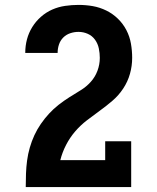

<svg xmlns="http://www.w3.org/2000/svg" viewBox="-20 -763 640 783"><path d="M85 0V-1Q85 -28 86 -55Q87 -82 90.5 -108.5Q94 -135 101.5 -161Q109 -187 120 -211Q131 -235 146.5 -257.5Q162 -280 180 -299.5Q198 -319 219 -335.5Q240 -352 263 -366.5Q286 -381 309 -395Q332 -409 350 -429Q368 -449 377.5 -474.5Q387 -500 387 -527Q387 -546 383 -565.5Q379 -585 367.5 -601Q356 -617 338 -625Q320 -633 300 -633Q283 -633 266.5 -627.5Q250 -622 238 -610Q226 -598 220.5 -581.5Q215 -565 215 -548Q215 -548 215 -548Q215 -548 215 -547H83Q83 -548 83 -548Q83 -548 83 -548Q83 -576 90 -602.5Q97 -629 111.5 -652.5Q126 -676 147 -694.5Q168 -713 193 -724Q218 -735 245.5 -739Q273 -743 300 -743Q330 -743 358.5 -738Q387 -733 413.5 -720Q440 -707 461 -686.5Q482 -666 495.5 -640Q509 -614 514 -585Q519 -556 519 -527Q519 -494 510 -462Q501 -430 482.5 -402Q464 -374 439 -352.5Q414 -331 387 -311.5Q360 -292 334 -272Q308 -252 286.5 -227Q265 -202 249.5 -172Q234 -142 226 -110H409V-187H515V0Z"/></svg>

Font: Iosevka Slab XBdEx
Style: Regular
Weight: 800
Width: 7
Monospace: yes
Designer: Belleve Invis
Foundry: Belleve Invis
Version: Version 11.1.0; ttfautohint (v1.8.3)